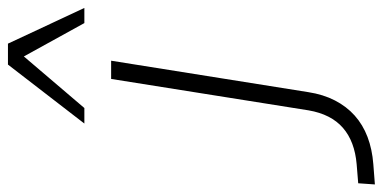

<svg xmlns="http://www.w3.org/2000/svg" viewBox="-400 -528 986 495"><g transform="rotate(-90 93.5 -280.0)"><path d="M-134 193 -131 150 -82 146Q-23 141 12 110.5Q47 80 57 22L138 -487H185L104 21Q98 60 82.5 90Q67 120 43.5 141Q20 162 -11.5 174Q-43 186 -82 189ZM23 -556 175 -753H229L321 -556H282L196 -712L63 -556Z"/></g></svg>

Font: Nunito Sans 10pt SemiExpanded ExtraLight
Style: Italic
Weight: 250
Width: 6
Italic angle: -9°
Designer: Vernon Adams
Foundry: Vernon Adams
Version: Version 3.101;gftools[0.9.27]